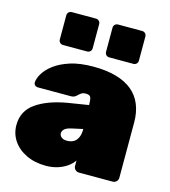

<svg xmlns="http://www.w3.org/2000/svg" viewBox="-114 -857 850 959"><g transform="rotate(15 311.0 -377.5)"><path d="M211 10Q154 10 110 -11Q66 -32 41.5 -68Q17 -104 17 -149Q17 -222 76.5 -263.5Q136 -305 236 -322L342 -339V-340Q342 -366 337.5 -378Q333 -390 312 -390Q298 -390 289.5 -384.5Q281 -379 271 -369Q260 -358 243 -358H73Q63 -358 56.5 -364Q50 -370 51 -380Q52 -399 67 -424.5Q82 -450 113.5 -474Q145 -498 194.5 -514Q244 -530 314 -530Q382 -530 432.5 -515.5Q483 -501 516 -473.5Q549 -446 565.5 -405.5Q582 -365 582 -314V-27Q582 -16 574 -8Q566 0 555 0H380Q369 0 361 -8Q353 -16 353 -27V-55Q339 -35 317.5 -20.5Q296 -6 269 2Q242 10 211 10ZM280 -138Q300 -138 314.5 -146Q329 -154 337 -171.5Q345 -189 345 -215V-216L286 -203Q260 -197 251 -187Q242 -177 242 -166Q242 -159 246.5 -152.5Q251 -146 259.5 -142Q268 -138 280 -138ZM378 -595Q368 -595 361.5 -601.5Q355 -608 355 -618V-742Q355 -752 361.5 -758.5Q368 -765 378 -765H502Q512 -765 518.5 -758.5Q525 -752 525 -742V-618Q525 -608 518.5 -601.5Q512 -595 502 -595ZM139 -595Q129 -595 122.5 -601.5Q116 -608 116 -618V-742Q116 -752 122.5 -758.5Q129 -765 139 -765H263Q273 -765 279.5 -758.5Q286 -752 286 -742V-618Q286 -608 279.5 -601.5Q273 -595 263 -595Z"/></g></svg>

Font: Rubik Black
Style: Regular
Weight: 900
Designer: Hubert and Fischer
Foundry: Hubert and Fischer
Version: Version 2.300;gftools[0.9.30]